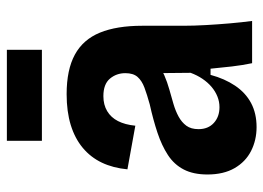

<svg xmlns="http://www.w3.org/2000/svg" viewBox="-124 -630 767 559"><g transform="rotate(-90 259.5 -350.5)"><path d="M169 13Q131 13 99.5 -3Q68 -19 49.5 -51Q31 -83 31 -130Q31 -171 45.5 -199Q60 -227 87.5 -245Q115 -263 152.5 -275.5Q190 -288 235 -298Q264 -306 284 -313.5Q304 -321 315 -333.5Q326 -346 326 -369Q326 -395 310 -414Q294 -433 259 -433Q234 -433 215.5 -422Q197 -411 186.5 -390.5Q176 -370 173 -340L46 -363Q50 -405 65.5 -437.5Q81 -470 108.5 -493Q136 -516 175 -528Q214 -540 265 -540Q336 -540 380 -516Q424 -492 444 -443Q464 -394 464 -320V-200Q464 -170 466 -134.5Q468 -99 471 -64.5Q474 -30 478 0H355Q349 -29 345.5 -59Q342 -89 339 -121H321Q310 -80 289.5 -49.5Q269 -19 239 -3Q209 13 169 13ZM227 -95Q243 -95 258 -101Q273 -107 286 -118Q299 -129 309.5 -144.5Q320 -160 327 -179L326 -282L354 -277Q339 -264 319.5 -255.5Q300 -247 278.5 -241Q257 -235 236.5 -229Q216 -223 199.5 -214Q183 -205 173 -191.5Q163 -178 163 -156Q163 -128 181 -111.5Q199 -95 227 -95ZM129 -612V-714H394V-612Z"/></g></svg>

Font: Bricolage Grotesque SemiCondensed
Style: Bold
Weight: 700
Width: 4
Designer: Mathieu Triay
Foundry: Atelier Triay
Version: Version 1.001;gftools[0.9.33.dev8+g029e19f]